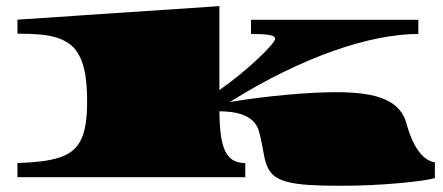

<svg xmlns="http://www.w3.org/2000/svg" viewBox="-20 -575 1438 623"><path d="M36.6 -45.9Q80.6 -47.4 114.3 -51.5Q147.9 -55.7 173.1 -64Q198.2 -72.3 215.3 -86.2Q232.4 -100.1 242.9 -121.8Q253.4 -143.6 258.1 -174.1Q262.7 -204.6 262.7 -246.1Q262.7 -294.9 257.1 -330.1Q251.5 -365.2 239.7 -389.6Q228 -414.1 210 -429Q191.9 -443.8 166.7 -452.1Q141.6 -460.4 109.1 -463.1Q76.7 -465.8 36.6 -465.8V-511.2L691.9 -555.2V-282.7Q727.5 -307.6 760.3 -334.7Q793 -361.8 817.9 -385.3Q842.8 -408.7 857.7 -426Q872.6 -443.4 872.6 -449.2Q872.6 -459 851.6 -461.9Q830.6 -464.8 794.4 -464.8V-510.7H1337.4V-464.8Q1279.3 -464.8 1210 -451.2Q1140.6 -437.5 1062.7 -410.2Q984.9 -382.8 899.9 -341.3Q814.9 -299.8 725.6 -244.1Q770.5 -251.5 816.9 -257.3Q863.3 -263.2 908.2 -267.3Q953.1 -271.5 994.9 -273.7Q1036.6 -275.9 1072.3 -275.9Q1123 -275.9 1162.1 -270.3Q1201.2 -264.6 1229 -252.4Q1256.8 -240.2 1274.4 -220.7Q1292 -201.2 1299.3 -173.3Q1308.1 -141.1 1318.8 -118.2Q1329.6 -95.2 1341.8 -80.1Q1354 -64.9 1366.7 -57.4Q1379.4 -49.8 1391.1 -48.3V2.9Q1378.4 6.8 1349.1 11Q1319.8 15.1 1278.6 19Q1237.3 22.9 1186.5 25.4Q1135.7 27.8 1080.1 27.8Q1022 27.8 982.2 25.1Q942.4 22.5 916.3 16.1Q890.1 9.8 875 -0.5Q859.9 -10.7 851.3 -26.4Q842.8 -42 838.4 -63Q834 -84 829.1 -111.3Q825.2 -131.3 820.1 -149.7Q814.9 -168 801 -182.1Q787.1 -196.3 761.5 -204.8Q735.8 -213.4 691.9 -213.9Q692.4 -169.9 696.5 -138.2Q700.7 -106.4 710.2 -85.9Q719.7 -65.4 735.6 -55.7Q751.5 -45.9 775.9 -45.9V0H36.6Z"/></svg>

Font: Asset
Style: Regular
Weight: 400
Designer: Riccardo De Franceschi
Foundry: Sorkin Type Co.
Version: Version 1.001